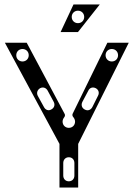

<svg xmlns="http://www.w3.org/2000/svg" viewBox="-20 -842 600 862"><path d="M247 0H331V-196L558 -650H462L306 -331C304 -326 305 -320 310 -315C314 -310 317 -303 317 -296C317 -280 305 -268 289 -268C273 -268 261 -280 261 -296C261 -303 264 -310 268 -315C272 -320 273 -326 270 -331L100 -650H2L247 -196ZM289 -28C274 -28 264 -39 264 -54V-110C264 -125 274 -136 289 -136C304 -136 314 -125 314 -110V-54C314 -39 304 -28 289 -28ZM211 -351C198 -343 184 -348 177 -362L150 -411C143 -424 147 -438 160 -446C173 -453 187 -448 194 -435L221 -385C228 -372 224 -358 211 -351ZM81 -566C65 -566 53 -578 53 -594C53 -610 65 -622 81 -622C97 -622 109 -610 109 -594C109 -578 97 -566 81 -566ZM361 -350C347 -357 343 -371 350 -385L376 -434C382 -448 396 -453 410 -446C423 -439 427 -425 420 -412L395 -362C388 -348 374 -343 361 -350ZM482 -566C466 -566 454 -578 454 -594C454 -610 466 -622 482 -622C498 -622 510 -610 510 -594C510 -578 498 -566 482 -566ZM252 -698H330L428 -822H310ZM330 -738C314 -738 302 -750 302 -766C302 -782 314 -794 330 -794C346 -794 358 -782 358 -766C358 -750 346 -738 330 -738Z"/></svg>

Font: Apfel Grotezk Brukt
Style: Regular
Weight: 300
Designer: Luigi Gorlero
Foundry: © 2023, Luigi Gorlero & Collletttivo
Version: Version 2.000;Glyphs 3.2 (3217)